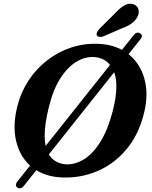

<svg xmlns="http://www.w3.org/2000/svg" viewBox="-20 -953 827 1047"><path d="M75 70Q67 65.5 66.8 56.5Q66.5 47.5 74 37.5L144 -50Q87 -101.5 67.5 -186Q48 -270.5 75.5 -377Q95 -453 137 -516Q179 -579 237.8 -624.5Q296.5 -670 367.2 -693.5Q438 -717 515.5 -714Q588 -711.5 645 -681L709 -761.5Q725.5 -782.5 744 -771Q762.5 -760.5 746.5 -740L681 -657.5Q743 -608.5 766.8 -526Q790.5 -443.5 767 -343Q738.5 -221 670.5 -139.8Q602.5 -58.5 510 -19.5Q417.5 19.5 315.5 14.5Q236.5 11 178 -25L110.5 60Q93.5 81.5 75 70ZM223.5 -212.5Q223.5 -182 229 -157.5L580 -599Q549 -636.5 498.5 -641.5Q449.5 -646.5 400.5 -618.5Q351.5 -590.5 311.2 -529.2Q271 -468 247.5 -373.5Q235 -324 229.2 -284Q223.5 -244 223.5 -212.5ZM338 -57Q385 -54 433.2 -81.5Q481.5 -109 523.8 -173.8Q566 -238.5 594.5 -346.5Q605.5 -389 610.2 -424Q615 -459 614.5 -487.5Q614.5 -527.5 602.5 -559L246.5 -111Q261.5 -86 285 -72.8Q308.5 -59.5 338 -57ZM599 -872Q627.5 -903.5 653.5 -920.8Q679.5 -938 707 -930Q729.5 -922.5 735 -901.8Q740.5 -881 728.5 -859.5Q716.5 -838 696.2 -824Q676 -810 642.5 -797.5L543 -754.5Q532.5 -750.5 522.5 -751.8Q512.5 -753 508.5 -760Q504.5 -768.5 509.5 -777.5Q514.5 -786.5 522.5 -796.5Z"/></svg>

Font: Fraunces 9pt S100 SemiBold
Style: Italic
Weight: 600
Italic angle: -16°
Version: Version 1.000; ttfautohint (v1.8.3)